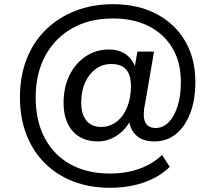

<svg xmlns="http://www.w3.org/2000/svg" viewBox="-20 -734 1005 915"><path d="M504 161Q408 161 329 130.5Q250 100 193 43Q136 -14 105.5 -93.5Q75 -173 75 -270Q75 -370 106.5 -451.5Q138 -533 197.5 -591.5Q257 -650 338.5 -682Q420 -714 519 -714Q637 -714 725.5 -667.5Q814 -621 862.5 -538Q911 -455 911 -343Q911 -257 886 -193Q861 -129 817.5 -94.5Q774 -60 716 -60Q658 -60 627 -91Q596 -122 594 -174L609 -175Q584 -120 540 -90Q496 -60 447 -60Q370 -60 326.5 -109Q283 -158 283 -244Q283 -318 311 -375Q339 -432 388 -465Q437 -498 499 -498Q549 -498 582 -473.5Q615 -449 628 -404H620L635 -488H714L672 -243Q668 -225 666.5 -212Q665 -199 665 -189Q665 -156 679.5 -140Q694 -124 721 -124Q757 -124 784 -151.5Q811 -179 826.5 -228.5Q842 -278 842 -343Q842 -437 802 -504.5Q762 -572 689.5 -609Q617 -646 518 -646Q407 -646 324.5 -599.5Q242 -553 196 -468.5Q150 -384 150 -270Q150 -157 193.5 -75.5Q237 6 316.5 49.5Q396 93 504 93Q581 93 645 70Q709 47 752 4L789 61Q757 93 713 115.5Q669 138 616 149.5Q563 161 504 161ZM462 -129Q503 -129 535.5 -154Q568 -179 586 -223Q604 -267 604 -324Q604 -377 581 -403Q558 -429 510 -429Q469 -429 436.5 -405.5Q404 -382 385.5 -340.5Q367 -299 367 -245Q367 -189 392 -159Q417 -129 462 -129Z"/></svg>

Font: Nunito Sans 10pt SemiBold
Style: Italic
Weight: 600
Italic angle: -9°
Designer: Vernon Adams
Foundry: Vernon Adams
Version: Version 3.101;gftools[0.9.27]